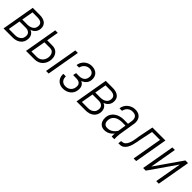

<svg xmlns="http://www.w3.org/2000/svg" viewBox="282 -1704 2881 2881"><g transform="rotate(45 1722.0 -264.0)"><path d="M258.8 -243.2H105L113.3 -293.5L236.3 -292.5Q269 -293 298.1 -302.5Q327.1 -312 346.4 -333.3Q365.7 -354.5 369.6 -390.1Q372.1 -414.1 365.5 -430.7Q358.9 -447.3 345 -457.5Q331.1 -467.8 312 -472.4Q293 -477.1 271.5 -477.5L161.6 -478L78.1 0H24.4L116.2 -528.3L272.9 -527.8Q304.7 -527.3 333.3 -519.3Q361.8 -511.2 383.1 -494.9Q404.3 -478.5 415.3 -452.9Q426.3 -427.2 423.8 -391.1Q421.9 -363.3 410.9 -341.3Q399.9 -319.3 381.8 -302.5Q363.8 -285.6 340.3 -275.9Q316.9 -266.1 290.5 -262.7ZM215.8 0H43.9L75.2 -50.8L218.3 -50.3Q251 -50.3 278.6 -61.5Q306.2 -72.8 324 -95Q341.8 -117.2 345.2 -152.3Q348.6 -180.7 338.1 -200.9Q327.6 -221.2 306.9 -231.7Q286.1 -242.2 258.3 -243.2H143.1L153.3 -293.5L292 -292.5L310.1 -273.9Q340.3 -268.6 360.6 -250.7Q380.9 -232.9 390.6 -207.3Q400.4 -181.6 398.9 -150.9Q396.5 -113.3 381.3 -84.5Q366.2 -55.7 341.3 -37.1Q316.4 -18.6 284.4 -9Q252.4 0.5 215.8 0Z M595.7 -337.4 729.5 -336.4Q776.4 -335 807.4 -312.7Q838.4 -290.5 852.5 -254.2Q866.7 -217.8 863.8 -173.3Q860.4 -135.7 845.7 -103.8Q831.1 -71.8 806.9 -48.3Q782.7 -24.9 750.5 -12.2Q718.3 0.5 678.7 0H501.5L593.3 -528.3H647L564.9 -51.3L682.1 -50.3Q718.3 -51.3 745.4 -67.1Q772.5 -83 788.8 -110.1Q805.2 -137.2 809.1 -172.4Q812 -201.7 804.9 -226.8Q797.9 -252 779.1 -268.1Q760.3 -284.2 728.5 -286.1H586.4ZM1073.7 -528.3 981.9 0H927.2L1019.5 -528.3Z M1335.9 -254.9 1262.7 -255.9 1268.6 -296.4 1332 -295.4Q1364.3 -295.9 1389.9 -305.9Q1415.5 -315.9 1432.1 -337.4Q1448.7 -358.9 1452.1 -392.6Q1455.1 -421.9 1444.8 -443.4Q1434.6 -464.8 1414.1 -476.6Q1393.6 -488.3 1364.3 -488.8Q1332.5 -489.3 1307.6 -476.1Q1282.7 -462.9 1265.1 -439.5Q1247.6 -416 1241.2 -386.2L1188 -385.7Q1194.3 -431.6 1219.5 -466.6Q1244.6 -501.5 1282.7 -520.5Q1320.8 -539.6 1367.7 -539.1Q1400.9 -538.1 1427.7 -527.8Q1454.6 -517.6 1473.1 -498.8Q1491.7 -480 1500.7 -452.6Q1509.8 -425.3 1507.3 -391.6Q1505.4 -357.9 1490.2 -332.3Q1475.1 -306.6 1450.7 -289.6Q1426.3 -272.5 1396.7 -263.9Q1367.2 -255.4 1335.9 -254.9ZM1265.6 -283.7 1332 -282.7Q1364.7 -281.7 1390.9 -273.7Q1417 -265.6 1436 -249.5Q1455.1 -233.4 1464.6 -208.5Q1474.1 -183.6 1471.7 -149.4Q1469.2 -112.3 1454.3 -82.3Q1439.5 -52.2 1414.1 -31.7Q1388.7 -11.2 1356.4 -0.5Q1324.2 10.3 1287.6 9.3Q1241.2 8.3 1207 -12.7Q1172.9 -33.7 1155.5 -69.8Q1138.2 -106 1141.6 -152.8L1194.3 -152.3Q1192.9 -121.1 1203.6 -96.2Q1214.4 -71.3 1236.8 -56.6Q1259.3 -42 1290.5 -41Q1324.7 -40 1352.3 -52.7Q1379.9 -65.4 1397.5 -90.1Q1415 -114.7 1418.5 -148.9Q1421.9 -180.7 1412.4 -201.2Q1402.8 -221.7 1381.6 -231.9Q1360.4 -242.2 1329.6 -242.7L1257.8 -243.7Z M1808.1 -243.2H1654.3L1662.6 -293.5L1785.6 -292.5Q1818.4 -293 1847.4 -302.5Q1876.5 -312 1895.8 -333.3Q1915 -354.5 1918.9 -390.1Q1921.4 -414.1 1914.8 -430.7Q1908.2 -447.3 1894.3 -457.5Q1880.4 -467.8 1861.3 -472.4Q1842.3 -477.1 1820.8 -477.5L1710.9 -478L1627.4 0H1573.7L1665.5 -528.3L1822.3 -527.8Q1854 -527.3 1882.6 -519.3Q1911.1 -511.2 1932.4 -494.9Q1953.6 -478.5 1964.6 -452.9Q1975.6 -427.2 1973.1 -391.1Q1971.2 -363.3 1960.2 -341.3Q1949.2 -319.3 1931.2 -302.5Q1913.1 -285.6 1889.6 -275.9Q1866.2 -266.1 1839.8 -262.7ZM1765.1 0H1593.3L1624.5 -50.8L1767.6 -50.3Q1800.3 -50.3 1827.9 -61.5Q1855.5 -72.8 1873.3 -95Q1891.1 -117.2 1894.5 -152.3Q1897.9 -180.7 1887.5 -200.9Q1877 -221.2 1856.2 -231.7Q1835.4 -242.2 1807.6 -243.2H1692.4L1702.6 -293.5L1841.3 -292.5L1859.4 -273.9Q1889.6 -268.6 1909.9 -250.7Q1930.2 -232.9 1939.9 -207.3Q1949.7 -181.6 1948.2 -150.9Q1945.8 -113.3 1930.7 -84.5Q1915.5 -55.7 1890.6 -37.1Q1865.7 -18.6 1833.7 -9Q1801.8 0.5 1765.1 0Z M2323.2 -94.7 2369.6 -383.8Q2372.6 -415.5 2364.5 -439Q2356.4 -462.4 2335.9 -474.9Q2315.4 -487.3 2281.7 -487.8Q2249.5 -488.8 2222.9 -475.6Q2196.3 -462.4 2179.2 -438.7Q2162.1 -415 2155.8 -382.8H2102.5Q2106.9 -417.5 2123.3 -446.5Q2139.6 -475.6 2165 -496.3Q2190.4 -517.1 2221.7 -528.3Q2252.9 -539.6 2288.1 -539.1Q2336.4 -538.1 2367.9 -518.6Q2399.4 -499 2413.6 -463.9Q2427.7 -428.7 2423.3 -381.3L2379.4 -111.3Q2375 -84 2375 -58.6Q2375 -33.2 2375.5 -6.3L2375 0H2319.3Q2317.4 -23.9 2318.6 -47.4Q2319.8 -70.8 2323.2 -94.7ZM2372.1 -308.6 2365.2 -262.2 2276.4 -263.2Q2246.6 -262.7 2217.5 -256.1Q2188.5 -249.5 2164.3 -234.9Q2140.1 -220.2 2124.5 -196.5Q2108.9 -172.9 2105.5 -140.1Q2102.5 -112.3 2109.4 -90.3Q2116.2 -68.4 2133.8 -55.7Q2151.4 -43 2180.7 -42.5Q2218.8 -42 2249.8 -56.9Q2280.8 -71.8 2304.2 -98.1Q2327.6 -124.5 2341.3 -157.7L2351.6 -124.5Q2341.3 -95.7 2324.2 -71Q2307.1 -46.4 2283.4 -27.6Q2259.8 -8.8 2231.7 1.2Q2203.6 11.2 2172.4 11.2Q2128.9 10.7 2101.1 -9Q2073.2 -28.8 2060.3 -61.8Q2047.4 -94.7 2050.3 -135.7Q2053.2 -179.7 2072.3 -212.2Q2091.3 -244.6 2122.1 -266.1Q2152.8 -287.6 2190.9 -298.3Q2229 -309.1 2270 -309.1Z M2887.2 -528.3 2877.9 -477.1H2660.6L2669.9 -528.3ZM2931.6 -528.3 2839.4 0H2784.7L2876.5 -528.3ZM2655.8 -528.3H2710.4L2658.2 -280.3Q2652.3 -250 2645.8 -212.2Q2639.2 -174.3 2628.2 -137Q2617.2 -99.6 2598.6 -67.6Q2580.1 -35.6 2552 -17.1Q2523.9 1.5 2482.9 0H2460.9L2467.8 -53.2H2482.9Q2513.7 -55.2 2534.7 -73Q2555.7 -90.8 2568.6 -119.1Q2581.5 -147.5 2589.1 -179.4Q2596.7 -211.4 2600.8 -242.2Q2605 -272.9 2608.9 -295.4Z M3058.1 -102.1 3355 -528.8 3411.6 -528.3 3319.3 0H3264.6L3339.4 -426.8L3042.5 0H2986.8L3078.6 -528.3H3132.3Z"/></g></svg>

Font: Roboto Condensed Light
Style: Italic
Weight: 300
Italic angle: -12°
Designer: Christian Robertson
Foundry: Google
Version: Version 3.0; 2020